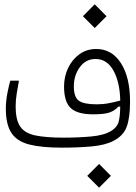

<svg xmlns="http://www.w3.org/2000/svg" viewBox="-20 -676 626 881"><path d="M263.2 1.5Q170.9 1.5 114.5 -12.9Q58.1 -27.3 32.5 -65.9Q6.8 -104.5 6.8 -177.7Q6.8 -211.9 13.9 -248.5Q21 -285.2 27.3 -305.7H66.9Q62 -277.8 56.9 -247.8Q51.8 -217.8 51.8 -187.5Q51.8 -126.5 72.5 -95.7Q93.3 -64.9 141.6 -54.7Q189.9 -44.4 272.9 -44.4Q339.8 -44.4 398.7 -49.8Q457.5 -55.2 490.2 -75.2Q515.6 -90.8 523.2 -113.3Q530.8 -135.7 531.7 -187L522.5 -186.5Q511.2 -171.9 487.3 -161.6Q463.4 -151.4 407.7 -151.4Q335.4 -151.4 304.7 -179.9Q273.9 -208.5 273.9 -279.3Q273.9 -324.7 292.5 -363.8Q311 -402.8 344.2 -427Q377.4 -451.2 421.9 -451.2Q493.2 -451.2 534.9 -386.2Q576.7 -321.3 576.7 -210.4Q576.7 -135.3 561.3 -94Q545.9 -52.7 500 -29.3Q462.4 -9.8 401.1 -4.2Q339.8 1.5 263.2 1.5ZM531.7 -214.4Q530.3 -297.4 501 -351.3Q471.7 -405.3 418.5 -405.3Q373.5 -405.3 346.2 -367.7Q318.8 -330.1 318.8 -279.3Q318.8 -230.5 341.8 -213.9Q364.7 -197.3 423.8 -197.3Q453.1 -197.3 480.2 -202.6Q507.3 -208 531.7 -214.4ZM414.6 -547.4 360.4 -601.6 414.6 -656.2 468.8 -601.6ZM434.6 185.1 380.4 130.9 434.6 76.2 488.8 130.9Z"/></svg>

Font: Cascadia Code ExtraLight
Style: Regular
Weight: 200
Monospace: yes
Designer: Aaron Bell
Foundry: Saja Typeworks
Version: Version 2407.024; ttfautohint (v1.8.4)